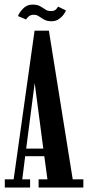

<svg xmlns="http://www.w3.org/2000/svg" viewBox="-20 -838 392 858"><path d="M1.5 0V-36.5H41L134.5 -701H198.5L305 -36.5H352.5V0H152.5V-36.5H192L178 -140H92.5L79.5 -36.5H114.5V0ZM97 -174H173.5L135 -467ZM210.5 -743Q190.5 -743 177.5 -750.2Q164.5 -757.5 154.2 -764.8Q144 -772 132.5 -772Q116 -772 107.5 -764Q99 -756 96.5 -751L60.5 -766Q64.5 -779.5 82 -798.5Q99.5 -817.5 125 -817.5Q146.5 -817.5 159.2 -810.2Q172 -803 182.2 -795.8Q192.5 -788.5 207.5 -788.5Q223 -788.5 230 -795.8Q237 -803 239.5 -808.5L274.5 -791.5Q272.5 -784.5 264.2 -773Q256 -761.5 242.2 -752.2Q228.5 -743 210.5 -743Z"/></svg>

Font: Imbue 10pt SemiBold
Style: Regular
Weight: 600
Designer: Tyler Finck
Foundry: Etcetera Type Company
Version: Version 1.102; ttfautohint (v1.8.3)